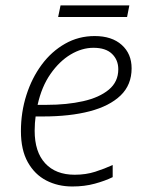

<svg xmlns="http://www.w3.org/2000/svg" viewBox="-20 -673 534 703"><path d="M244.6 9.8Q191.9 9.8 149.4 -12.2Q106.9 -34.2 81.8 -79.1Q56.6 -124 56.6 -192.9Q56.6 -262.2 76.7 -325Q96.7 -387.7 132.8 -436.3Q168.9 -484.9 218.3 -512.9Q267.6 -541 326.7 -541Q389.6 -541 425.8 -508.5Q461.9 -476.1 461.9 -422.9Q461.9 -362.3 421.6 -323.5Q381.3 -284.7 308.6 -265.6Q235.8 -246.6 137.7 -246.6H110.4Q108.9 -236.8 107.9 -222.4Q106.9 -208 106.9 -194.3Q106.9 -116.7 145.5 -75Q184.1 -33.2 253.4 -33.2Q294.4 -33.2 328.6 -44.2Q362.8 -55.2 392.6 -68.8V-24.4Q364.7 -10.7 327.1 -0.5Q289.6 9.8 244.6 9.8ZM117.7 -289.1H150.4Q225.1 -289.1 284.4 -302.5Q343.8 -315.9 378.4 -344.7Q413.1 -373.5 413.1 -419.4Q413.1 -453.6 390.1 -475.8Q367.2 -498 322.3 -498Q279.8 -498 238.5 -473.4Q197.3 -448.7 164.8 -402.1Q132.3 -355.5 117.7 -289.1ZM192.9 -610.8 201.7 -653.3H453.6L445.3 -610.8Z"/></svg>

Font: Open Sans Light
Style: Italic
Weight: 300
Italic angle: -12°
Designer: Monotype Design Team
Foundry: Monotype Imaging Inc.
Version: Version 3.003; ttfautohint (v1.8.4)